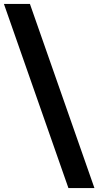

<svg xmlns="http://www.w3.org/2000/svg" viewBox="-63 -862 503 982"><path d="M90 -842H-43L287 100H420Z"/></svg>

Font: Montserrat-Alt1
Style: Bold
Weight: 700
Designer: Differentunic
Foundry: Differentunic
Version: Version 7.222